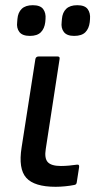

<svg xmlns="http://www.w3.org/2000/svg" viewBox="-20 -706 366 738"><path d="M194 12Q112 12 81 -22.5Q50 -57 63 -139L116 -479Q118 -489 129 -489H201Q211 -489 209 -479L156 -134Q150 -98 163.5 -83Q177 -68 214 -68Q229 -68 245.5 -69.5Q262 -71 275 -73Q286 -75 284 -63L275 -5Q274 4 265 5Q251 8 231 10Q211 12 194 12ZM265 -568Q237 -568 225.5 -583Q214 -598 217 -621L218 -633Q220 -658 234.5 -672Q249 -686 277 -686Q306 -686 317 -671Q328 -656 326 -633L325 -621Q322 -596 308 -582Q294 -568 265 -568ZM95 -568Q66 -568 54.5 -583Q43 -598 46 -621L47 -633Q49 -658 63.5 -672Q78 -686 106 -686Q135 -686 146 -671Q157 -656 155 -633L154 -621Q151 -596 137 -582Q123 -568 95 -568Z"/></svg>

Font: Sofia Sans Medium
Style: Italic
Weight: 500
Italic angle: -9°
Version: Version 4.101